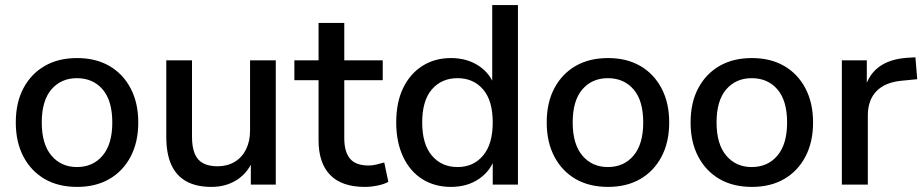

<svg xmlns="http://www.w3.org/2000/svg" viewBox="-20 -725 3628 754"><path d="M283 9Q209 9 155.5 -22Q102 -53 72 -110Q42 -167 42 -244Q42 -322 72 -378.5Q102 -435 155.5 -466Q209 -497 283 -497Q356 -497 409.5 -466Q463 -435 493 -378Q523 -321 523 -244Q523 -167 493 -110Q463 -53 409.5 -22Q356 9 283 9ZM282 -69Q345 -69 383 -114Q421 -159 421 -244Q421 -330 383 -374Q345 -418 282 -418Q220 -418 182 -374Q144 -330 144 -244Q144 -159 182 -114Q220 -69 282 -69Z M810 9Q751 9 711.5 -13Q672 -35 652.5 -78.5Q633 -122 633 -188V-488H734V-187Q734 -148 744.5 -122Q755 -96 777.5 -84Q800 -72 834 -72Q872 -72 901 -89Q930 -106 946 -138Q962 -170 962 -212V-488H1063V0H965V-107H978Q958 -51 914 -21Q870 9 810 9Z M1413 9Q1322 9 1276.5 -38Q1231 -85 1231 -174V-410H1136V-488H1231V-635H1332V-488H1483V-410H1332V-182Q1332 -129 1354.5 -102Q1377 -75 1428 -75Q1443 -75 1458.5 -79Q1474 -83 1489 -87L1505 -11Q1490 -2 1463.5 3.5Q1437 9 1413 9Z M1751 9Q1687 9 1638.5 -21.5Q1590 -52 1563 -109.5Q1536 -167 1536 -244Q1536 -323 1563 -379Q1590 -435 1638.5 -466Q1687 -497 1751 -497Q1815 -497 1861.5 -465.5Q1908 -434 1924 -381H1913V-705H2014V0H1915V-110H1925Q1909 -56 1862.5 -23.5Q1816 9 1751 9ZM1777 -69Q1839 -69 1877 -114Q1915 -159 1915 -244Q1915 -330 1877 -374Q1839 -418 1777 -418Q1714 -418 1676 -374Q1638 -330 1638 -244Q1638 -159 1676 -114Q1714 -69 1777 -69Z M2368 9Q2294 9 2240.5 -22Q2187 -53 2157 -110Q2127 -167 2127 -244Q2127 -322 2157 -378.5Q2187 -435 2240.5 -466Q2294 -497 2368 -497Q2441 -497 2494.5 -466Q2548 -435 2578 -378Q2608 -321 2608 -244Q2608 -167 2578 -110Q2548 -53 2494.5 -22Q2441 9 2368 9ZM2367 -69Q2430 -69 2468 -114Q2506 -159 2506 -244Q2506 -330 2468 -374Q2430 -418 2367 -418Q2305 -418 2267 -374Q2229 -330 2229 -244Q2229 -159 2267 -114Q2305 -69 2367 -69Z M2933 9Q2859 9 2805.5 -22Q2752 -53 2722 -110Q2692 -167 2692 -244Q2692 -322 2722 -378.5Q2752 -435 2805.5 -466Q2859 -497 2933 -497Q3006 -497 3059.5 -466Q3113 -435 3143 -378Q3173 -321 3173 -244Q3173 -167 3143 -110Q3113 -53 3059.5 -22Q3006 9 2933 9ZM2932 -69Q2995 -69 3033 -114Q3071 -159 3071 -244Q3071 -330 3033 -374Q2995 -418 2932 -418Q2870 -418 2832 -374Q2794 -330 2794 -244Q2794 -159 2832 -114Q2870 -69 2932 -69Z M3286 0V-488H3384V-371H3374Q3390 -431 3431.5 -462Q3473 -493 3542 -498L3575 -500L3582 -414L3521 -408Q3456 -402 3422 -367Q3388 -332 3388 -271V0Z"/></svg>

Font: Nunito Sans 12pt ExtraLight 12pt SemiBold
Style: Regular
Weight: 600
Version: Version 3.101;gftools[0.9.27]